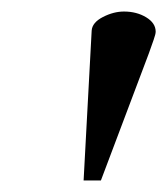

<svg xmlns="http://www.w3.org/2000/svg" viewBox="-20 -731 290 333"><path d="M238 -638 155 -418H125L139 -678Q140 -692 158.5 -701.5Q177 -711 195 -711Q217 -711 233.5 -701Q250 -691 250 -676Q250 -672 246.5 -662Q243 -652 238 -638Z"/></svg>

Font: Tiro Gurmukhi
Style: Italic
Weight: 400
Italic angle: -11°
Designer: Gurmukhi: John Hudson & Fiona Ross, assisted by Paul Hanslow. Latin: John Hudson with Paul Hanslow, assisted by Kaja Soj
Foundry: Tiro Typeworks Ltd.
Version: Version 1.52